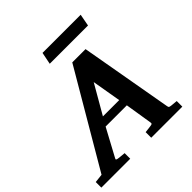

<svg xmlns="http://www.w3.org/2000/svg" viewBox="-274 -1036 1209 1209"><g transform="rotate(-45 331.0 -431.0)"><path d="M382.8 -503.9 271 -310.1H416ZM391.1 0V-49.8Q398.9 -50.8 407 -51.5Q415 -52.2 421.9 -53.2Q429.7 -54.2 437 -55.2Q446.8 -56.2 452.1 -58.6Q457.5 -61 456.1 -69.8L426.8 -252.9H237.8L139.2 -69.8Q134.3 -62.5 138.2 -59.3Q142.1 -56.2 151.9 -55.2Q159.7 -54.2 168.5 -53.2Q175.8 -52.2 185.1 -51.5Q194.3 -50.8 204.1 -49.8V0H-53.2V-49.8L4.9 -56.2L375 -687H493.2L602.1 -70.8Q603.5 -61 607.2 -58.3Q610.8 -55.7 622.1 -54.2Q628.9 -53.7 636.7 -52.7Q643.6 -51.8 651.6 -51.3Q659.7 -50.8 668 -49.8V0ZM609.4 -781.2H268.6L284.7 -861.8H624.5Z"/></g></svg>

Font: Charis SIL APac
Style: Bold Italic
Weight: 700
Italic angle: -11°
Foundry: SIL International
Version: Version 5.000